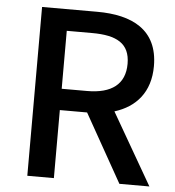

<svg xmlns="http://www.w3.org/2000/svg" viewBox="-53 -764 761 835"><g transform="rotate(5 328.0 -346.5)"><path d="M338 -715H97V22H213V-275H332L499 22H630L450 -290C543 -319 604 -387 604 -501C604 -660 490 -715 338 -715ZM213 -368V-621H324C431 -621 489 -590 489 -501C489 -412 431 -368 324 -368Z"/></g></svg>

Font: コーポレート・ロゴ ver3 Medium
Style: Regular
Weight: 500
Designer: [KANA_main] LOGOTYPE.JP [Source Han Sans] Ryoko NISHIZUKA 西塚涼子 (kana, bopomofo & ideographs); Paul D. Hunt (Latin, Greek
Version: Version 12.001;FEAKit 1.0